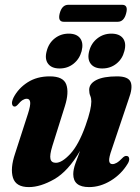

<svg xmlns="http://www.w3.org/2000/svg" viewBox="-20 -772 583 802"><path d="M508.5 -120.5Q518 -120.5 519.5 -110.2Q521 -100 513 -87.5Q486.5 -44 442.5 -17.2Q398.5 9.5 352 9.5Q286 9.5 286 -44.5Q286 -64 295 -89.2Q304 -114.5 314.5 -142Q264.5 -56.5 206.8 -23.5Q149 9.5 100.5 9.5Q46.5 9.5 34.2 -29.5Q22 -68.5 43 -130.5L97 -297.5Q108 -332 106 -345.8Q104 -359.5 91.5 -359.5Q83.5 -359.5 74.5 -354Q65.5 -348.5 53 -333.5Q45.5 -326 40.5 -327Q33 -327 30.5 -336.8Q28 -346.5 36.5 -364.5Q56.5 -403 95.2 -428Q134 -453 188 -453Q244.5 -453 256.8 -419.2Q269 -385.5 251 -328.5L198.5 -161.5Q187 -124 190.8 -108Q194.5 -92 213.5 -92Q239 -92 273.8 -129.5Q308.5 -167 337 -246.5Q350.5 -284.5 356 -308.8Q361.5 -333 361.5 -348Q361.5 -361.5 357 -372Q352.5 -382.5 352.5 -396.5Q352.5 -422.5 382.5 -437.8Q412.5 -453 469 -453Q516 -453 525.8 -429.2Q535.5 -405.5 517.5 -358L447 -148.5Q434.5 -113.5 436 -100Q437.5 -86.5 450 -86.5Q458 -86.5 468 -92.2Q478 -98 495 -115.5Q502.5 -121.5 508.5 -120.5ZM229 -486Q195.5 -486 180.8 -505.8Q166 -525.5 175 -558.5Q183.5 -592 208.8 -611.8Q234 -631.5 267 -631.5Q300.5 -631.5 315 -611.8Q329.5 -592 321 -558.5Q312 -525.5 287.2 -505.8Q262.5 -486 229 -486ZM407 -486Q373.5 -486 358.8 -505.8Q344 -525.5 352.5 -558.5Q361 -591.5 386.5 -611.5Q412 -631.5 445 -631.5Q479 -631.5 493.8 -611.8Q508.5 -592 499.5 -558.5Q491 -525.5 466 -505.8Q441 -486 407 -486ZM229.5 -716.5Q239 -752 265.5 -752H490Q516.5 -752 507 -716.5Q498 -681 471.5 -681H246.5Q220.5 -681 229.5 -716.5Z"/></svg>

Font: Fraunces 144pt Soft
Style: Bold Italic
Weight: 700
Italic angle: -16°
Version: Version 1.000;[b76b70a41]